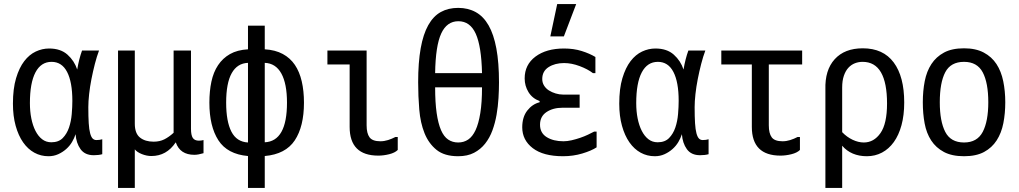

<svg xmlns="http://www.w3.org/2000/svg" viewBox="-20 -776 5040 950"><path d="M486 -13Q468 -8 444 -8Q400 -8 378.5 -38Q357 -68 354 -112Q348 -93 336.5 -73.5Q325 -54 307.5 -38.5Q290 -23 268 -13Q246 -3 220 -3Q182 -3 150 -20.5Q118 -38 94.5 -71.5Q71 -105 57.5 -153.5Q44 -202 44 -263Q44 -337 59.5 -389Q75 -441 100 -473.5Q125 -506 157 -521Q189 -536 223 -536Q280 -536 314 -505.5Q348 -475 362 -432Q371 -485 386 -526H470Q459 -497 449.5 -460Q440 -423 432.5 -385Q425 -347 421 -310.5Q417 -274 417 -246Q417 -198 419 -166.5Q421 -135 426 -116.5Q431 -98 438.5 -90.5Q446 -83 457 -83Q465 -83 472.5 -84Q480 -85 486 -87ZM338 -277Q338 -370 312 -420Q286 -470 235 -470Q183 -470 155.5 -418Q128 -366 128 -266Q128 -225 135 -190Q142 -155 155.5 -128.5Q169 -102 188.5 -87Q208 -72 234 -72Q270 -72 290.5 -93Q311 -114 321.5 -145Q332 -176 335 -212Q338 -248 338 -277Z M564 -526H647V-164Q647 -116 672.5 -95.5Q698 -75 740 -75Q770 -75 793 -86.5Q816 -98 839 -119V-526H925V-139Q925 -107 934 -93.5Q943 -80 964 -80Q976 -80 987 -83V-18Q960 -10 942 -10Q871 -10 850 -71H849Q804 -4 729 -4Q706 -4 682 -13.5Q658 -23 647 -37V154H564Z M1207 -4Q1105 -13 1060.5 -82Q1016 -151 1016 -268Q1016 -325 1026 -372Q1036 -419 1059 -453.5Q1082 -488 1118 -508.5Q1154 -529 1207 -532V-649H1290V-532Q1342 -529 1379 -509Q1416 -489 1439 -455Q1462 -421 1473 -373.5Q1484 -326 1484 -268Q1484 -150 1438.5 -81.5Q1393 -13 1290 -4V154H1207ZM1207 -465Q1154 -463 1126.5 -414Q1099 -365 1099 -268Q1099 -175 1125 -124.5Q1151 -74 1207 -71ZM1400 -268Q1400 -362 1372 -412.5Q1344 -463 1290 -465V-72Q1400 -77 1400 -268Z M1948 -98V-34Q1934 -20 1906 -13Q1878 -6 1852 -6Q1710 -6 1710 -148V-457H1600V-526H1794V-156Q1794 -116 1808.5 -96.5Q1823 -77 1862 -77Q1881 -77 1900 -83Q1919 -89 1936 -98Z M2049 -369Q2049 -467 2061.5 -537Q2074 -607 2099 -651.5Q2124 -696 2161 -716.5Q2198 -737 2247 -737Q2296 -737 2334 -716Q2372 -695 2397.5 -650.5Q2423 -606 2436 -536Q2449 -466 2449 -368Q2449 -332 2446.5 -290.5Q2444 -249 2437 -208.5Q2430 -168 2416.5 -131Q2403 -94 2380.5 -65.5Q2358 -37 2325.5 -20Q2293 -3 2247 -3Q2179 -3 2140 -34.5Q2101 -66 2080.5 -117Q2060 -168 2054.5 -234Q2049 -300 2049 -369ZM2365 -414Q2362 -547 2334 -609Q2306 -671 2248 -671Q2191 -671 2163 -610Q2135 -549 2133 -414ZM2133 -344Q2133 -269 2140.5 -217Q2148 -165 2162 -132.5Q2176 -100 2197.5 -85.5Q2219 -71 2247 -71Q2275 -71 2296.5 -85.5Q2318 -100 2333 -132Q2348 -164 2356.5 -216.5Q2365 -269 2365 -344Z M2564 -146Q2564 -197 2589 -229Q2614 -261 2650 -270V-276Q2614 -289 2595 -320Q2576 -351 2576 -388Q2576 -456 2629.5 -496Q2683 -536 2771 -536Q2819 -536 2858.5 -523.5Q2898 -511 2926 -494V-414H2914Q2888 -434 2848 -449Q2808 -464 2771 -464Q2726 -464 2694.5 -444Q2663 -424 2663 -385Q2663 -367 2672 -352.5Q2681 -338 2696 -328.5Q2711 -319 2729.5 -313.5Q2748 -308 2766 -308H2848V-243H2764Q2716 -243 2684 -221.5Q2652 -200 2652 -159Q2652 -118 2685 -97.5Q2718 -77 2768 -77Q2787 -77 2808.5 -82Q2830 -87 2850.5 -94Q2871 -101 2889 -109.5Q2907 -118 2920 -125H2932V-47Q2906 -30 2861 -16.5Q2816 -3 2766 -3Q2668 -3 2616 -43Q2564 -83 2564 -146ZM2737 -756H2831L2770 -596H2703Z M3486 -13Q3468 -8 3444 -8Q3400 -8 3378.5 -38Q3357 -68 3354 -112Q3348 -93 3336.5 -73.5Q3325 -54 3307.5 -38.5Q3290 -23 3268 -13Q3246 -3 3220 -3Q3182 -3 3150 -20.5Q3118 -38 3094.5 -71.5Q3071 -105 3057.5 -153.5Q3044 -202 3044 -263Q3044 -337 3059.5 -389Q3075 -441 3100 -473.5Q3125 -506 3157 -521Q3189 -536 3223 -536Q3280 -536 3314 -505.5Q3348 -475 3362 -432Q3371 -485 3386 -526H3470Q3459 -497 3449.5 -460Q3440 -423 3432.5 -385Q3425 -347 3421 -310.5Q3417 -274 3417 -246Q3417 -198 3419 -166.5Q3421 -135 3426 -116.5Q3431 -98 3438.5 -90.5Q3446 -83 3457 -83Q3465 -83 3472.5 -84Q3480 -85 3486 -87ZM3338 -277Q3338 -370 3312 -420Q3286 -470 3235 -470Q3183 -470 3155.5 -418Q3128 -366 3128 -266Q3128 -225 3135 -190Q3142 -155 3155.5 -128.5Q3169 -102 3188.5 -87Q3208 -72 3234 -72Q3270 -72 3290.5 -93Q3311 -114 3321.5 -145Q3332 -176 3335 -212Q3338 -248 3338 -277Z M3938 -98V-34Q3924 -20 3896 -13Q3868 -6 3842 -6Q3700 -6 3700 -148V-457H3549V-526H3949V-457H3784V-156Q3784 -116 3798.5 -96.5Q3813 -77 3852 -77Q3871 -77 3890 -83Q3909 -89 3926 -98Z M4064 -333Q4061 -429 4110 -483Q4159 -537 4249 -537Q4350 -537 4402 -467Q4454 -397 4454 -269Q4454 -206 4440.5 -156.5Q4427 -107 4402.5 -73Q4378 -39 4344 -21Q4310 -3 4269 -3Q4231 -3 4200 -16Q4169 -29 4147 -55V154H4064ZM4369 -264Q4369 -366 4339 -418Q4309 -470 4248 -470Q4228 -470 4210 -463Q4192 -456 4178 -441Q4164 -426 4155.5 -401.5Q4147 -377 4147 -343V-122Q4170 -98 4198.5 -84.5Q4227 -71 4254 -71Q4304 -71 4336.5 -117.5Q4369 -164 4369 -264Z M4750 -3Q4690 -3 4650.5 -24Q4611 -45 4587.5 -81Q4564 -117 4555 -165.5Q4546 -214 4546 -270Q4546 -326 4555.5 -374.5Q4565 -423 4588.5 -459Q4612 -495 4651 -516Q4690 -537 4750 -537Q4808 -537 4847.5 -516Q4887 -495 4910.5 -459Q4934 -423 4944 -374Q4954 -325 4954 -270Q4954 -215 4944.5 -166.5Q4935 -118 4911.5 -81.5Q4888 -45 4849 -24Q4810 -3 4750 -3ZM4750 -71Q4815 -71 4842.5 -123.5Q4870 -176 4870 -270Q4870 -366 4842.5 -418Q4815 -470 4750 -470Q4684 -470 4657 -418.5Q4630 -367 4630 -270Q4630 -176 4657 -123.5Q4684 -71 4750 -71Z"/></svg>

Font: D2Coding ligature
Style: Regular
Weight: 400
Monospace: yes
Designer: Yong-Rak Park; Jeong-Hwan Yoon; Sang-Min Lee;
Foundry: NHN Corporation
Version: Version 1.3.2; Build 20180524